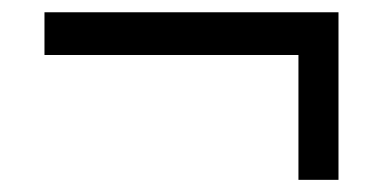

<svg xmlns="http://www.w3.org/2000/svg" viewBox="-20 -423 638 316"><path d="M537.1 -402.8V-127H471.2V-332.5H53.2V-402.8Z"/></svg>

Font: Oxygen
Style: Regular
Weight: 400
Designer: Vernon Adams
Foundry: Vernon Adams
Version: Version Release 0.2.3 webfont; ttfautohint (v0.93.3-1d66) -l